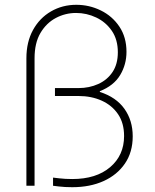

<svg xmlns="http://www.w3.org/2000/svg" viewBox="-20 -770 645 800"><path d="M298 -750Q352 -750 400 -726.5Q448 -703 477.5 -659Q507 -615 507 -554Q507 -501 480.5 -457Q454 -413 396 -390V-387Q464 -365 498.5 -316.5Q533 -268 533 -202Q533 -136 500.5 -88.5Q468 -41 411.5 -15.5Q355 10 281 10Q250 10 225.5 7Q201 4 201 4V-30Q201 -30 226.5 -27Q252 -24 281 -24Q381 -24 439 -73.5Q497 -123 497 -203Q497 -257 472 -294Q447 -331 404 -350.5Q361 -370 307 -370H209V-403H307Q352 -403 389.5 -420Q427 -437 449 -470Q471 -503 471 -552Q471 -605 446 -641.5Q421 -678 381 -697Q341 -716 297 -716Q252 -716 212.5 -695Q173 -674 148.5 -632.5Q124 -591 124 -527V4H90V-527Q90 -595 117.5 -645Q145 -695 192.5 -722.5Q240 -750 298 -750Z"/></svg>

Font: Be Vietnam Pro Thin
Style: Regular
Weight: 100
Designer: Lam Bao, Tony Le, Vietanh Nguyen
Foundry: Yellow Type Foundry
Version: Version 1.002; ttfautohint (v1.8.3)